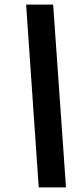

<svg xmlns="http://www.w3.org/2000/svg" viewBox="-20 -763 333 838"><path d="M149 55 94 -743H212L268 55Z"/></svg>

Font: Saira ExtraCondensed Black
Style: Italic
Weight: 900
Width: 2
Italic angle: -12°
Designer: Hector Gatti with collaboration of the Omnibus-Type team
Foundry: Omnibus-Type
Version: Version 1.101